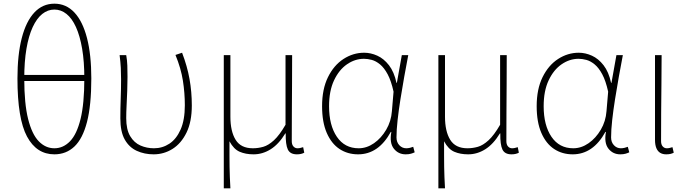

<svg xmlns="http://www.w3.org/2000/svg" viewBox="-20 -827 3735 1045"><path d="M276 13Q179 13 127 -84Q75 -181 75 -400Q75 -529 98.5 -620Q122 -711 167 -759Q212 -807 276 -807Q340 -807 385 -759Q430 -711 453.5 -620Q477 -529 477 -400Q477 -254 453.5 -163Q430 -72 385 -29.5Q340 13 276 13ZM276 -20Q324 -20 361 -58Q398 -96 418.5 -179.5Q439 -263 439 -400Q439 -492 427 -562Q415 -632 393.5 -679.5Q372 -727 342 -751Q312 -775 276 -775Q240 -775 210 -751Q180 -727 158 -679.5Q136 -632 124 -562Q112 -492 112 -400Q112 -263 133 -179.5Q154 -96 191 -58Q228 -20 276 -20ZM96 -386V-419H455V-386Z M816 13Q766 13 724.5 -6Q683 -25 659 -67.5Q635 -110 635 -183Q635 -236 637 -289.5Q639 -343 639 -396Q639 -428 637.5 -457.5Q636 -487 631 -527H667Q672 -499 673 -470.5Q674 -442 674 -409Q674 -374 672.5 -333Q671 -292 669 -253.5Q667 -215 667 -184Q667 -122 688.5 -86Q710 -50 744.5 -35Q779 -20 818 -20Q864 -20 902 -45Q940 -70 963 -122Q986 -174 986 -254Q986 -321 975.5 -388Q965 -455 935 -528L971 -540Q999 -467 1011.5 -397Q1024 -327 1024 -253Q1024 -164 995 -105Q966 -46 919 -16.5Q872 13 816 13Z M1198 198V-527H1234V-192Q1234 -112 1262.5 -66Q1291 -20 1356 -20Q1385 -20 1413 -28Q1441 -36 1471 -63.5Q1501 -91 1534 -148V-527H1570Q1570 -448 1569.5 -370.5Q1569 -293 1568.5 -215.5Q1568 -138 1568 -59Q1568 -40 1577 -30Q1586 -20 1599 -20Q1607 -20 1613.5 -21.5Q1620 -23 1630 -26L1636 4Q1629 8 1619 10.5Q1609 13 1596 13Q1559 13 1546.5 -13.5Q1534 -40 1535 -101H1533Q1497 -42 1453 -14.5Q1409 13 1360 13Q1317 13 1284.5 -1Q1252 -15 1229 -58Q1229 -12 1229 21.5Q1229 55 1229.5 82.5Q1230 110 1231 137Q1232 164 1234 198Z M1929 13Q1872 13 1828 -16Q1784 -45 1758.5 -103.5Q1733 -162 1733 -249Q1733 -342 1765 -407Q1797 -472 1849.5 -506Q1902 -540 1962 -540Q1998 -540 2033.5 -524Q2069 -508 2097 -472Q2125 -436 2138 -376H2140L2167 -527H2202Q2191 -470 2180 -408.5Q2169 -347 2159.5 -287Q2150 -227 2144 -173.5Q2138 -120 2138 -79Q2138 -53 2153.5 -36.5Q2169 -20 2191 -20Q2201 -20 2211.5 -22.5Q2222 -25 2229 -28L2237 2Q2229 6 2217 9.5Q2205 13 2188 13Q2148 13 2123.5 -18Q2099 -49 2110 -109H2107Q2040 13 1929 13ZM1932 -20Q1976 -20 2015.5 -47.5Q2055 -75 2082 -121Q2109 -167 2113 -222L2122 -328Q2109 -387 2090 -422.5Q2071 -458 2048.5 -476.5Q2026 -495 2003.5 -501Q1981 -507 1961 -507Q1912 -507 1868.5 -477Q1825 -447 1798 -389.5Q1771 -332 1771 -249Q1771 -145 1813.5 -82.5Q1856 -20 1932 -20Z M2366 198V-527H2402V-192Q2402 -112 2430.5 -66Q2459 -20 2524 -20Q2553 -20 2581 -28Q2609 -36 2639 -63.5Q2669 -91 2702 -148V-527H2738Q2738 -448 2737.5 -370.5Q2737 -293 2736.5 -215.5Q2736 -138 2736 -59Q2736 -40 2745 -30Q2754 -20 2767 -20Q2775 -20 2781.5 -21.5Q2788 -23 2798 -26L2804 4Q2797 8 2787 10.5Q2777 13 2764 13Q2727 13 2714.5 -13.5Q2702 -40 2703 -101H2701Q2665 -42 2621 -14.5Q2577 13 2528 13Q2485 13 2452.5 -1Q2420 -15 2397 -58Q2397 -12 2397 21.5Q2397 55 2397.5 82.5Q2398 110 2399 137Q2400 164 2402 198Z M3097 13Q3040 13 2996 -16Q2952 -45 2926.5 -103.5Q2901 -162 2901 -249Q2901 -342 2933 -407Q2965 -472 3017.5 -506Q3070 -540 3130 -540Q3166 -540 3201.5 -524Q3237 -508 3265 -472Q3293 -436 3306 -376H3308L3335 -527H3370Q3359 -470 3348 -408.5Q3337 -347 3327.5 -287Q3318 -227 3312 -173.5Q3306 -120 3306 -79Q3306 -53 3321.5 -36.5Q3337 -20 3359 -20Q3369 -20 3379.5 -22.5Q3390 -25 3397 -28L3405 2Q3397 6 3385 9.5Q3373 13 3356 13Q3316 13 3291.5 -18Q3267 -49 3278 -109H3275Q3208 13 3097 13ZM3100 -20Q3144 -20 3183.5 -47.5Q3223 -75 3250 -121Q3277 -167 3281 -222L3290 -328Q3277 -387 3258 -422.5Q3239 -458 3216.5 -476.5Q3194 -495 3171.5 -501Q3149 -507 3129 -507Q3080 -507 3036.5 -477Q2993 -447 2966 -389.5Q2939 -332 2939 -249Q2939 -145 2981.5 -82.5Q3024 -20 3100 -20Z M3606 13Q3587 13 3573.5 5Q3560 -3 3552.5 -20.5Q3545 -38 3545 -66V-527H3581Q3581 -448 3580 -370.5Q3579 -293 3578.5 -215.5Q3578 -138 3578 -59Q3578 -40 3587 -30Q3596 -20 3609 -20Q3617 -20 3623.5 -21.5Q3630 -23 3640 -26L3647 4Q3640 8 3630 10.5Q3620 13 3606 13Z"/></svg>

Font: Noto Sans KR Thin
Style: Regular
Weight: 100
Designer: Ryoko NISHIZUKA 西塚涼子 (kana, bopomofo & ideographs); Paul D. Hunt (Latin, Greek & Cyrillic); Sandoll Communications 산돌커뮤니
Foundry: Adobe
Version: Version 2.004-H2;hotconv 1.0.118;makeotfexe 2.5.65603